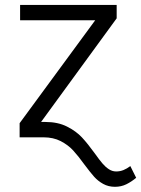

<svg xmlns="http://www.w3.org/2000/svg" viewBox="-20 -550 565 769"><path d="M360.4 65.4Q378.4 90.8 390.4 104.7Q402.3 118.7 416 127.7Q429.7 136.7 445.3 136.7Q460.9 136.7 474.6 131.1Q488.3 125.5 502 115.2L525.4 162.1Q506.8 177.7 486.1 188Q465.3 198.2 440.4 198.2Q414.1 198.2 393.1 186.5Q372.1 174.8 356.7 157.5Q341.3 140.1 318.4 109.4Q293 74.2 272.7 52.2Q252.4 30.3 222.9 15.1Q193.4 0 154.3 0H58.6V-56.6L361.3 -468.8H60.5V-530.3H447.3V-476.6L144.5 -61.5H162.1Q211.9 -61.5 248.5 -43Q285.2 -24.4 308.3 0.5Q331.5 25.4 360.4 65.4Z"/></svg>

Font: Pretendard GOV Light
Style: Regular
Weight: 300
Designer: Base glyphs from Inter by Rasmus Andersson; Hangeul glyphs from Noto Sans CJK(Source Han Sans) by Jang Soo-young and Kan
Foundry: Kil Hyung-jin
Version: Version 1.309